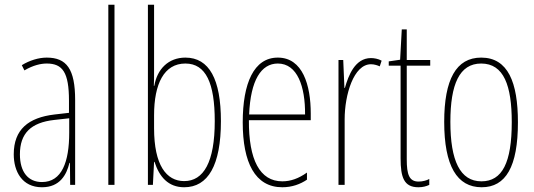

<svg xmlns="http://www.w3.org/2000/svg" viewBox="-20 -780 2251 810"><path d="M177 -537C143 -537 104 -525 72 -505L83 -483C120 -505 153 -512 177 -512C244 -512 271 -475 271 -355V-304L210 -297C100 -284 38 -234 38 -129C38 -57 73 10 157 10C233 10 261 -43 273 -93H275L276 0H297V-358C297 -489 261 -537 177 -537ZM209 -274 272 -281V-220C272 -97 241 -12 157 -12C99 -12 64 -54 64 -129C64 -217 110 -263 209 -274Z M463 0V-760H437V0Z M630 -481V-760H604V0H625L630 -97H632C652 -34 690 10 757 10C858 10 912 -83 912 -269C912 -445 863 -537 762 -537C691 -537 643 -489 631 -418H629C630 -435 630 -459 630 -481ZM762 -512C849 -512 886 -429 886 -269C886 -96 839 -16 757 -16C682 -16 630 -83 630 -239V-294C630 -426 672 -512 762 -512Z M1152 -537C1051 -537 1004 -429 1004 -264C1004 -94 1056 10 1171 10C1212 10 1247 -3 1275 -22V-52C1240 -27 1206 -15 1171 -15C1076 -15 1029 -106 1030 -273H1291V-301C1291 -421 1257 -537 1152 -537ZM1152 -512C1235 -512 1268 -414 1267 -297H1031C1037 -442 1082 -512 1152 -512Z M1545 -535C1478 -535 1450 -462 1435 -409H1433L1428 -527H1408V0H1434V-277C1434 -380 1472 -509 1545 -509C1559 -509 1574 -504 1582 -500L1590 -524C1576 -532 1558 -535 1545 -535Z M1746 -14C1706 -14 1696 -44 1696 -108V-503H1795V-527H1696V-656H1675L1668 -528L1620 -521V-503H1670V-112C1670 -32 1684 10 1745 10C1764 10 1778 6 1791 0V-25C1781 -19 1763 -14 1746 -14Z M2165 -264C2165 -433 2123 -537 2010 -537C1904 -537 1854 -444 1854 -266C1854 -80 1908 10 2012 10C2114 10 2165 -77 2165 -264ZM1880 -266C1880 -424 1918 -512 2010 -512C2106 -512 2139 -418 2139 -265C2139 -94 2099 -15 2011 -15C1921 -15 1880 -102 1880 -266Z"/></svg>

Font: Noto Sans Devanagari ExtraCondensed Thin
Style: Regular
Weight: 100
Width: 2
Designer: Jelle Bosma - Monotype Design Team
Foundry: Monotype Imaging Inc.
Version: Version 2.004